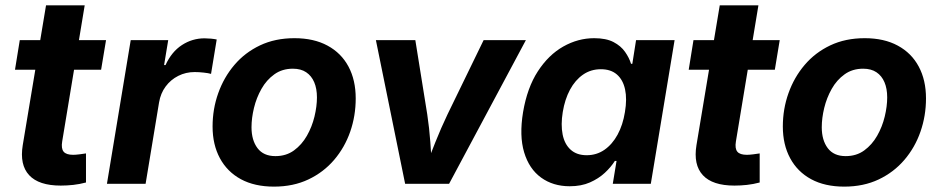

<svg xmlns="http://www.w3.org/2000/svg" viewBox="-20 -694 3552 725"><path d="M380.4 -542.5 361.8 -430.7H36.6L54.7 -542.5ZM153.8 -673.8H299.8L214.8 -159.7Q210.4 -133.3 220.2 -121.3Q230 -109.4 256.3 -109.4Q265.1 -109.4 280.5 -111.3Q295.9 -113.3 304.7 -114.7V-4.9Q280.8 1.5 256.6 4.2Q232.4 6.8 209.5 6.8Q126.5 6.8 90.1 -32.5Q53.7 -71.8 65.9 -146Z M383.8 0 473.6 -542.5H615.2L599.6 -448.2H605Q627.9 -498.5 667 -523.9Q706.1 -549.3 752.4 -549.3Q763.7 -549.3 776.4 -548.1Q789.1 -546.9 798.3 -544.9L776.9 -415Q767.1 -418 749 -419.9Q731 -421.9 714.8 -421.9Q681.6 -421.9 653.1 -407.5Q624.5 -393.1 605.5 -367.4Q586.4 -341.8 580.6 -307.1L529.8 0Z M1014.6 10.7Q941.4 10.7 889.6 -17.3Q837.9 -45.4 810.3 -96.7Q782.7 -147.9 782.7 -216.3Q782.7 -282.2 804 -342Q825.2 -401.9 865 -448.7Q904.8 -495.6 961.9 -522.7Q1019 -549.8 1091.8 -549.8Q1165 -549.8 1216.8 -521.7Q1268.6 -493.7 1295.9 -442.6Q1323.2 -391.6 1323.2 -322.3Q1323.2 -256.8 1302.5 -197Q1281.7 -137.2 1241.7 -90.3Q1201.7 -43.5 1144.5 -16.4Q1087.4 10.7 1014.6 10.7ZM1020 -104.5Q1060.5 -104.5 1090.1 -126Q1119.6 -147.5 1138.9 -181.4Q1158.2 -215.3 1167.5 -253.9Q1176.8 -292.5 1176.8 -326.2Q1176.8 -359.4 1166.5 -383.5Q1156.2 -407.7 1136.2 -421.1Q1116.2 -434.6 1085.9 -434.6Q1045.4 -434.6 1015.9 -413.3Q986.3 -392.1 967.3 -358.4Q948.2 -324.7 939 -286.4Q929.7 -248 929.7 -213.4Q929.7 -164.6 952.4 -134.5Q975.1 -104.5 1020 -104.5Z M1509.8 0 1399.4 -542.5H1548.3L1593.3 -262.2Q1601.1 -210.4 1605 -157Q1608.9 -103.5 1612.3 -46.9H1580.6Q1602.5 -103.5 1623.8 -156.7Q1645 -210 1669.9 -262.2L1806.2 -542.5H1965.8L1675.8 0Z M2131.3 9.3Q2068.4 9.3 2023.2 -23.4Q1978 -56.2 1959.2 -118.7Q1940.4 -181.2 1955.1 -270.5Q1970.7 -362.8 2011 -424.8Q2051.3 -486.8 2106.9 -518.3Q2162.6 -549.8 2223.6 -549.8Q2268.6 -549.8 2296.6 -535.2Q2324.7 -520.5 2340.3 -498Q2356 -475.6 2362.8 -453.1H2367.7L2381.8 -542.5H2527.3L2437.5 0H2293.9L2308.1 -86.4H2301.8Q2287.1 -63 2263.7 -41.3Q2240.2 -19.5 2207.5 -5.1Q2174.8 9.3 2131.3 9.3ZM2195.3 -107.9Q2232.9 -107.9 2262.5 -128.4Q2292 -148.9 2312 -185.5Q2332 -222.2 2339.8 -271Q2348.1 -320.3 2340.3 -356.4Q2332.5 -392.6 2309.6 -412.6Q2286.6 -432.6 2249 -432.6Q2210.9 -432.6 2181.4 -412.1Q2151.9 -391.6 2132.3 -355.2Q2112.8 -318.8 2105 -271Q2097.2 -223.1 2104.5 -186.3Q2111.8 -149.4 2134.8 -128.7Q2157.7 -107.9 2195.3 -107.9Z M2924.3 -542.5 2905.8 -430.7H2580.6L2598.6 -542.5ZM2697.8 -673.8H2843.8L2758.8 -159.7Q2754.4 -133.3 2764.2 -121.3Q2773.9 -109.4 2800.3 -109.4Q2809.1 -109.4 2824.5 -111.3Q2839.8 -113.3 2848.6 -114.7V-4.9Q2824.7 1.5 2800.5 4.2Q2776.4 6.8 2753.4 6.8Q2670.4 6.8 2634 -32.5Q2597.7 -71.8 2609.9 -146Z M3168 10.7Q3094.7 10.7 3043 -17.3Q2991.2 -45.4 2963.6 -96.7Q2936 -147.9 2936 -216.3Q2936 -282.2 2957.3 -342Q2978.5 -401.9 3018.3 -448.7Q3058.1 -495.6 3115.2 -522.7Q3172.4 -549.8 3245.1 -549.8Q3318.4 -549.8 3370.1 -521.7Q3421.9 -493.7 3449.2 -442.6Q3476.6 -391.6 3476.6 -322.3Q3476.6 -256.8 3455.8 -197Q3435.1 -137.2 3395 -90.3Q3355 -43.5 3297.9 -16.4Q3240.7 10.7 3168 10.7ZM3173.3 -104.5Q3213.9 -104.5 3243.4 -126Q3272.9 -147.5 3292.2 -181.4Q3311.5 -215.3 3320.8 -253.9Q3330.1 -292.5 3330.1 -326.2Q3330.1 -359.4 3319.8 -383.5Q3309.6 -407.7 3289.6 -421.1Q3269.5 -434.6 3239.3 -434.6Q3198.7 -434.6 3169.2 -413.3Q3139.6 -392.1 3120.6 -358.4Q3101.6 -324.7 3092.3 -286.4Q3083 -248 3083 -213.4Q3083 -164.6 3105.7 -134.5Q3128.4 -104.5 3173.3 -104.5Z"/></svg>

Font: Inter 16pt
Style: Bold Italic
Weight: 700
Italic angle: -9.3988°
Version: Version 4.001;git-66647c0bb